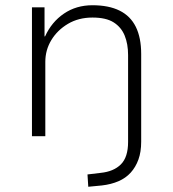

<svg xmlns="http://www.w3.org/2000/svg" viewBox="-20 -520 660 733"><path d="M317 193 314 146 364 140Q414 135 441.5 107.5Q469 80 469 22V-310Q469 -352 456 -384Q443 -416 414 -434.5Q385 -453 333 -453Q280 -453 239.5 -429Q199 -405 176 -367Q153 -329 153 -284V0H102V-492H150V-381H152Q177 -436 224 -468Q271 -500 333 -500Q395 -500 436.5 -479.5Q478 -459 498.5 -417.5Q519 -376 519 -314V21Q519 60 508.5 89Q498 118 479 139Q460 160 432 172Q404 184 369 188Z"/></svg>

Font: Nunito Sans 7pt ExtraLight
Style: Regular
Weight: 250
Designer: Vernon Adams
Foundry: Vernon Adams
Version: Version 3.101;gftools[0.9.27]